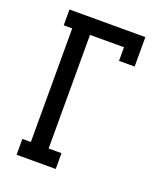

<svg xmlns="http://www.w3.org/2000/svg" viewBox="-136 -824 772 913"><g transform="rotate(20 250.0 -367.5)"><path d="M57 0V-80H100V-655H57V-735H441V-586H362V-655H190V-80H255V0Z"/></g></svg>

Font: Iosevka Curly Slab Medium
Style: Regular
Weight: 500
Monospace: yes
Designer: Belleve Invis
Foundry: Belleve Invis
Version: Version 22.1.2; ttfautohint (v1.8.4)